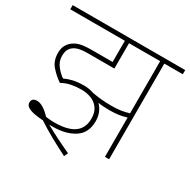

<svg xmlns="http://www.w3.org/2000/svg" viewBox="-163 -776 1026 1036"><g transform="rotate(30 350.5 -257.5)"><path d="M270 -251Q239 -251 209 -245.5Q179 -240 150 -224Q117 -246 88.5 -278Q60 -310 60 -359Q60 -379 64.5 -393Q69 -407 78 -419Q94 -440 122 -452Q150 -464 210 -464H340V-596H0V-622H701V-596H586V0H560V-245Q536 -237 511 -233.5Q486 -230 455 -230Q438 -230 420 -231Q402 -232 384 -235Q421 -197 421 -141Q421 -68 368.5 -34Q316 0 236 0Q224 0 213 0Q249 20 291.5 41.5Q334 63 378 83L367 107Q315 81 264.5 53Q214 25 172 -3Q143 -5 117.5 -9.5Q92 -14 76 -24Q60 -34 60 -51Q60 -63 67.5 -71Q75 -79 93 -79Q112 -79 134 -65Q156 -51 177 -28Q203 -24 230 -24Q394 -24 394 -141Q394 -181 376.5 -205Q359 -229 331 -240Q303 -251 270 -251ZM454 -256Q484 -256 508.5 -259.5Q533 -263 560 -271V-596H366V-438H204Q161 -438 138 -430.5Q115 -423 101 -406Q87 -389 87 -356Q87 -322 109 -294.5Q131 -267 153 -253Q176 -264 204 -270.5Q232 -277 272 -277Q304 -277 331 -267Q357 -262 386.5 -259Q416 -256 454 -256Z"/></g></svg>

Font: Noto Sans Devanagari Thin
Style: Regular
Weight: 100
Designer: Jelle Bosma - Monotype Design Team
Foundry: Monotype Imaging Inc.
Version: Version 2.004; ttfautohint (v1.8.4.7-5d5b)